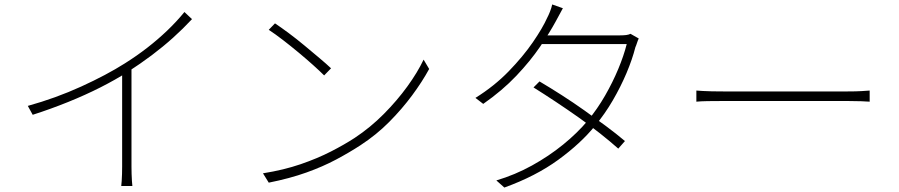

<svg xmlns="http://www.w3.org/2000/svg" viewBox="-20 -816 4040 863"><path d="M105 -340Q231 -375 345 -427Q459 -479 541 -531Q595 -565 642 -601.5Q689 -638 731 -678Q773 -718 809 -762L843 -730Q803 -687 758 -646.5Q713 -606 662.5 -568Q612 -530 553 -492Q500 -458 432 -423.5Q364 -389 286 -357.5Q208 -326 127 -300ZM529 -508 571 -528V-67Q571 -52 571.5 -34.5Q572 -17 573 -2.5Q574 12 575 20H525Q526 12 527 -2.5Q528 -17 528.5 -34.5Q529 -52 529 -67Z M1216 -711Q1243 -693 1278 -667Q1313 -641 1349 -611Q1385 -581 1416.5 -554.5Q1448 -528 1468 -509L1437 -477Q1418 -496 1388 -523Q1358 -550 1322.5 -579.5Q1287 -609 1252 -636Q1217 -663 1188 -682ZM1162 -37Q1256 -52 1331.5 -78Q1407 -104 1467.5 -135Q1528 -166 1574 -196Q1645 -243 1705 -303.5Q1765 -364 1811 -427.5Q1857 -491 1884 -548L1909 -506Q1878 -449 1832.5 -387.5Q1787 -326 1729.5 -268Q1672 -210 1600 -163Q1551 -131 1491 -99Q1431 -67 1357 -40.5Q1283 -14 1188 5Z M2405 -450Q2454 -421 2505.5 -388Q2557 -355 2607 -319.5Q2657 -284 2703.5 -249.5Q2750 -215 2789 -182L2759 -148Q2723 -180 2677.5 -216Q2632 -252 2581 -288Q2530 -324 2478 -358.5Q2426 -393 2378 -423ZM2851 -643Q2847 -635 2843 -622.5Q2839 -610 2836 -604Q2822 -549 2796 -487.5Q2770 -426 2734.5 -365Q2699 -304 2655 -251Q2590 -171 2489 -97.5Q2388 -24 2247 27L2211 -5Q2295 -30 2371 -72Q2447 -114 2511 -166Q2575 -218 2622 -274Q2665 -326 2699.5 -386Q2734 -446 2759 -506Q2784 -566 2797 -618H2401L2421 -657H2766Q2783 -657 2794.5 -658.5Q2806 -660 2814 -664ZM2510 -779Q2502 -765 2493.5 -748.5Q2485 -732 2478 -720Q2451 -670 2407.5 -606Q2364 -542 2301 -475.5Q2238 -409 2152 -349L2117 -376Q2202 -429 2266.5 -495.5Q2331 -562 2375 -626Q2419 -690 2440 -737Q2445 -746 2452 -763.5Q2459 -781 2462 -796Z M3110 -409Q3123 -408 3140 -407Q3157 -406 3180 -405.5Q3203 -405 3232 -405Q3240 -405 3271.5 -405Q3303 -405 3348.5 -405Q3394 -405 3448 -405Q3502 -405 3556.5 -405Q3611 -405 3659 -405Q3707 -405 3741 -405Q3775 -405 3789 -405Q3829 -405 3852 -406.5Q3875 -408 3889 -409V-359Q3876 -360 3850.5 -361Q3825 -362 3790 -362Q3776 -362 3741.5 -362Q3707 -362 3659 -362Q3611 -362 3556.5 -362Q3502 -362 3448.5 -362Q3395 -362 3349 -362Q3303 -362 3272 -362Q3241 -362 3232 -362Q3192 -362 3161 -361.5Q3130 -361 3110 -359Z"/></svg>

Font: Noto Sans SC Thin ExtraLight
Style: Regular
Weight: 250
Version: Version 2.004-H2;hotconv 1.0.118;makeotfexe 2.5.65603